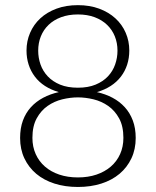

<svg xmlns="http://www.w3.org/2000/svg" viewBox="-20 -736 620 764"><path d="M290 8Q239 8 196.8 -5.5Q154.5 -19 124.2 -44.5Q94 -70 77 -106Q60 -142 60 -187Q60 -226 71.2 -256.5Q82.5 -287 103 -309.5Q123.5 -332 151.8 -347Q180 -362 214 -369.5Q183 -378.5 159 -394Q135 -409.5 118.8 -431Q102.5 -452.5 94 -478.8Q85.5 -505 85.5 -535Q85.5 -572.5 99.8 -605.5Q114 -638.5 140.5 -663Q167 -687.5 204.8 -701.5Q242.5 -715.5 290 -715.5Q337 -715.5 374.8 -701.5Q412.5 -687.5 439.2 -663Q466 -638.5 480.2 -605.5Q494.5 -572.5 494.5 -535Q494.5 -505 486 -478.8Q477.5 -452.5 461 -431Q444.5 -409.5 420.5 -394Q396.5 -378.5 365.5 -369.5Q399.5 -362 427.8 -347Q456 -332 476.5 -309.5Q497 -287 508.5 -256.5Q520 -226 520 -187Q520 -142 503 -106Q486 -70 455.8 -44.5Q425.5 -19 383.2 -5.5Q341 8 290 8ZM290 -30Q330.5 -30 363.8 -41.2Q397 -52.5 421 -73.2Q445 -94 458 -123Q471 -152 471 -187.5Q471 -234 454 -265Q437 -296 410.5 -314.5Q384 -333 352 -340.8Q320 -348.5 290 -348.5Q260 -348.5 228 -340.8Q196 -333 169.5 -314.5Q143 -296 126 -265Q109 -234 109 -187.5Q109 -152 122 -123Q135 -94 158.8 -73.2Q182.5 -52.5 216 -41.2Q249.5 -30 290 -30ZM290 -387Q330.5 -387 360.2 -399.2Q390 -411.5 409.5 -432.2Q429 -453 438.2 -479.5Q447.5 -506 447.5 -534.5Q447.5 -565 437 -591.2Q426.5 -617.5 406.2 -637Q386 -656.5 356.8 -667.5Q327.5 -678.5 290 -678.5Q252.5 -678.5 223 -667.5Q193.5 -656.5 173.2 -637Q153 -617.5 142.5 -591.2Q132 -565 132 -534.5Q132 -506 141.2 -479.5Q150.5 -453 170 -432.2Q189.5 -411.5 219.2 -399.2Q249 -387 290 -387Z"/></svg>

Font: Lato Light
Style: Regular
Weight: 300
Designer: Lukasz Dziedzic
Foundry: tyPoland Lukasz Dziedzic
Version: Version 2.007; 2014-02-27